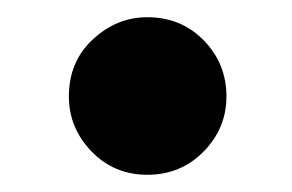

<svg xmlns="http://www.w3.org/2000/svg" viewBox="-20 -327 339 223"><path d="M151 -124Q112.5 -124 86.2 -151.2Q60 -178.5 60 -215Q60 -255.5 87.8 -281.2Q115.5 -307 151 -307Q190.5 -307 216.8 -280Q243 -253 243 -215Q243 -178 216.5 -151Q190 -124 151 -124Z"/></svg>

Font: Lucymar Sans
Style: Bold
Weight: 700
Foundry: The League of Moveable Type (original font) / Main changes by Cristiano Sobral with portions from Mirco Monsees
Version: Version 2.001;August 30, 2020;FontCreator 13.0.0.2681 64-bit